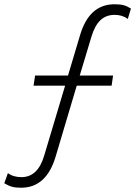

<svg xmlns="http://www.w3.org/2000/svg" viewBox="-107 -755 636 903"><path d="M431.2 -734.9Q458 -734.9 473.9 -730.7Q489.7 -726.6 508.8 -714.8L494.1 -666Q468.3 -685.1 432.1 -685.1Q392.1 -685.1 365.5 -660.2Q338.9 -635.3 323.2 -583L268.1 -399.9H424.8L418 -352.1H253.9L154.8 -19Q111.3 127.9 -7.8 127.9Q-33.7 127.9 -50 123.5Q-66.4 119.1 -86.9 106.9L-69.8 59.1Q-44.9 78.1 -5.9 78.1Q71.3 78.1 101.1 -23.9L199.2 -352.1H50.8L58.1 -399.9H212.9L269 -587.9Q312 -734.9 431.2 -734.9Z"/></svg>

Font: Human Sans Light
Style: Italic
Weight: 300
Italic angle: -8°
Designer: Tim Radville
Foundry: Continuum
Version: Version 1.000;FEAKit 1.0